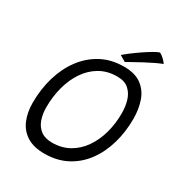

<svg xmlns="http://www.w3.org/2000/svg" viewBox="-198 -979 1073 1142"><g transform="rotate(30 338.5 -407.5)"><path d="M272.5 25.5Q198.5 25.5 152 -4Q105.5 -33.5 83.8 -85Q62 -136.5 62 -203Q62 -296.5 86.5 -379.2Q111 -462 158 -525Q205 -588 272.5 -624Q340 -660 427 -660Q503 -660 547.2 -626.8Q591.5 -593.5 610.2 -538.8Q629 -484 629 -419Q629 -327.5 605.5 -247Q582 -166.5 536.5 -105.2Q491 -44 424.5 -9.2Q358 25.5 272.5 25.5ZM279.5 -54Q345 -54 395.8 -82.5Q446.5 -111 481.5 -161Q516.5 -211 534.5 -275.8Q552.5 -340.5 552.5 -412.5Q552.5 -457.5 540.8 -497.8Q529 -538 500.2 -563.5Q471.5 -589 421 -589Q353.5 -589 302.2 -559.2Q251 -529.5 216 -477.8Q181 -426 163.2 -359.5Q145.5 -293 145.5 -220Q145.5 -173.5 158.8 -136Q172 -98.5 201.5 -76.2Q231 -54 279.5 -54ZM569.5 -839.5Q586.5 -830.5 601.5 -815.5Q616.5 -800.5 621.5 -791Q604.5 -785.5 574.8 -771.2Q545 -757 512.2 -739.5Q479.5 -722 452.8 -707Q426 -692 415 -686L374 -710Q387.5 -722.5 413.8 -742.5Q440 -762.5 470.8 -783.5Q501.5 -804.5 528.2 -820.2Q555 -836 569.5 -839.5Z"/></g></svg>

Font: Grandstander Light
Style: Italic
Weight: 300
Italic angle: -15°
Designer: Tyler Finck
Foundry: Etcetera Type Co
Version: Version 1.200; ttfautohint (v1.8.3)